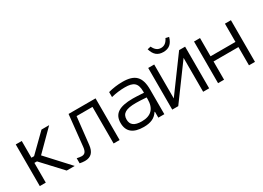

<svg xmlns="http://www.w3.org/2000/svg" viewBox="-19 -1334 2729 1996"><g transform="rotate(-30 1345.0 -335.5)"><path d="M54 -500V0H126V-237H157L377 0H473L225 -270L455 -500H363L158 -299H126V-500Z M713 -114 749 -439H940V0H1012V-500H688L649 -129C643 -70 623 -51 587 -51C573 -51 552 -54 531 -59V2C549 6 575 9 592 9C668 9 704 -34 713 -114Z M1339 -509C1280 -509 1223 -501 1167 -486V-426C1222 -440 1280 -447 1331 -447C1435 -447 1477 -416 1477 -314V-299C1415 -303 1371 -305 1347 -305C1178 -305 1109 -255 1109 -148C1109 -44 1173 9 1299 9C1384 9 1437 -16 1472 -71H1477V0H1549V-296C1549 -449 1487 -509 1339 -509ZM1181 -148C1181 -220 1231 -249 1350 -249C1381 -249 1431 -247 1477 -243V-220C1477 -108 1420 -52 1311 -52C1219 -52 1181 -86 1181 -148Z M1644 0H1716L2015 -407V0H2087V-500H2015L1716 -93V-500H1644ZM1736 -671 1776 -680C1798 -634 1826 -613 1865 -613C1904 -613 1932 -633 1955 -680L1994 -671C1973 -597 1932 -564 1865 -564C1798 -564 1758 -597 1736 -671Z M2194 0H2266V-219H2565V0H2637V-500H2565V-281H2266V-500H2194Z"/></g></svg>

Font: LT Wave Alt Light
Style: Regular
Weight: 300
Designer: Daniel Lyons
Version: Version 2.5 (Glyphs App)